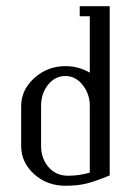

<svg xmlns="http://www.w3.org/2000/svg" viewBox="-20 -596 436 616"><path d="M47.9 -127.9V-255.9Q47.9 -307.6 90.1 -345.7Q132.3 -383.8 189.9 -383.8Q232.9 -383.8 268.1 -362.8V-543.9H235.8V-576.2H332V-33.2Q287.1 -14.6 258.1 -7.3Q229 0 189.9 0Q130.9 0 89.4 -37.4Q47.9 -74.7 47.9 -127.9ZM111.8 -127.9Q111.8 -86.9 136 -59.6Q160.2 -32.2 198.2 -32.2Q233.9 -32.2 268.1 -42V-255.9Q268.1 -294.9 245.1 -323.5Q222.2 -352.1 189.9 -352.1Q156.7 -352.1 134.3 -324.2Q111.8 -296.4 111.8 -255.9Z"/></svg>

Font: Gawaa
Style: Regular
Weight: 400
Designer: T. Christopher White
Version: Version 1.0